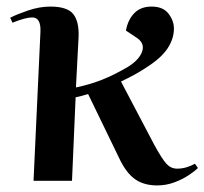

<svg xmlns="http://www.w3.org/2000/svg" viewBox="-20 -550 622 584"><path d="M82 0 103 -453Q105 -497 78 -497Q58 -497 18 -481L11 -496Q30 -506 65 -518Q100 -530 133 -530Q185 -530 203 -507Q221 -484 219 -437L211 -284Q254 -293 290.5 -307.5Q327 -322 368 -346Q404 -368 412.5 -394Q421 -420 393 -437L363 -457Q369 -490 388.5 -510Q408 -530 441 -530Q476 -530 492.5 -508.5Q509 -487 509 -463Q509 -432 489.5 -402.5Q470 -373 424 -344Q406 -332 387.5 -322Q369 -312 348 -302L449 -110Q473 -66 486.5 -51.5Q500 -37 519 -37Q546 -37 573 -52L582 -39Q572 -29 553 -16.5Q534 -4 509.5 5Q485 14 458 14Q417 14 390 -5.5Q363 -25 342 -70L248 -264Q238 -261 229 -258.5Q220 -256 210 -254L199 0Z"/></svg>

Font: Literata 72pt SemiBold
Style: Italic
Weight: 600
Italic angle: -2°
Designer: Latin by Veronika Burian and Jose Scaglione. Greek by Irene Vlachou. Cyrillic by Vera Evstafieva
Foundry: TypeTogether
Version: Version 3.002